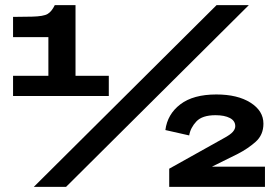

<svg xmlns="http://www.w3.org/2000/svg" viewBox="-20 -730 1078 750"><path d="M31 -355V-434H169V-585H31V-664L105 -665Q150 -666 166 -675.5Q182 -685 194 -710H275V-434H405V-355ZM112 0 826 -710H952L238 0ZM641 0V-71L854 -190Q880 -204 889.5 -215Q899 -226 899 -237Q899 -258 878 -269Q857 -280 822 -280Q770 -280 747 -255.5Q724 -231 719 -201L626 -222Q634 -284 684.5 -322.5Q735 -361 825 -361Q908 -361 958.5 -329Q1009 -297 1009 -247Q1009 -203 978.5 -176Q948 -149 909 -129L808 -79H1015V0Z"/></svg>

Font: Special Gothic Extended Bold
Style: Regular
Weight: 700
Width: 7
Designer: Alistair McCready
Foundry: Monolith
Version: Version 1.000; ttfautohint (v1.8.4.7-5d5b)